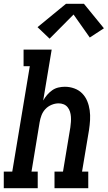

<svg xmlns="http://www.w3.org/2000/svg" viewBox="-42 -998 571 1018"><path d="M-22 0V-88H23L116 -647H83V-735H232L187 -465Q196 -481 208 -495Q220 -509 235 -519.5Q250 -530 267.5 -534Q285 -538 302 -538Q328 -538 352.5 -529Q377 -520 394 -502.5Q411 -485 420.5 -462Q430 -439 433.5 -413.5Q437 -388 435.5 -361.5Q434 -335 430 -309L393 -88H426V0H247V-88H292L331 -323Q333 -337 334 -351.5Q335 -366 334 -379.5Q333 -393 329 -406Q325 -419 316.5 -429.5Q308 -440 295.5 -445Q283 -450 269 -450Q250 -450 231 -442Q212 -434 198.5 -419.5Q185 -405 178 -386.5Q171 -368 168 -349L125 -88H158V0ZM221 -793 157 -854 308 -978H403L509 -848L434 -799L348 -921Z"/></svg>

Font: Iosevka Slab Semibold Oblique
Style: Regular
Weight: 600
Italic angle: -9°
Monospace: yes
Designer: Belleve Invis
Foundry: Belleve Invis
Version: Version 11.1.1; ttfautohint (v1.8.3)